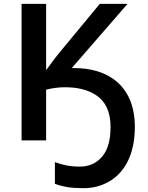

<svg xmlns="http://www.w3.org/2000/svg" viewBox="-20 -734 776 1004"><path d="M647 -713.9H502L304.2 -475.1C274.9 -440.4 246.6 -401.9 221.2 -367.2V-713.9H92.8V0H221.2V-265.1C252 -272.9 285.2 -277.8 319.8 -277.8C377 -277.8 435.1 -267.6 481.9 -236.8C528.8 -206.1 558.1 -153.8 558.1 -69.8C558.1 -1 543.5 50.8 513.7 85.4C483.9 120.1 445.3 137.2 397 137.2C347.7 137.2 306.6 128.9 267.1 113.8V227.1C288.1 234.9 310.1 240.7 332.5 244.6C355 248 383.3 250 417 250C465.8 250 510.7 238.3 551.3 214.8C632.3 167.5 685.1 72.8 685.1 -69.8C685.1 -295.4 533.2 -377.9 371.1 -377.9H355Z"/></svg>

Font: Noto Reveo Sans
Style: Regular
Weight: 600
Designer: Monotype Design Team
Foundry: Monotype Imaging Inc.
Version: Version 2.007